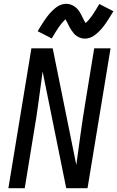

<svg xmlns="http://www.w3.org/2000/svg" viewBox="-20 -989 616 1009"><path d="M24 0H110L158 -294Q172 -374 182.5 -453.5Q193 -533 204 -613L328 0H440L561 -735H475L427 -441Q414 -362 403 -282Q392 -202 381 -122L257 -735H145ZM426 -786Q439 -786 452 -790.5Q465 -795 475.5 -802.5Q486 -810 496.5 -820Q507 -830 513.5 -837.5Q520 -845 527.5 -855Q535 -865 542.5 -876.5Q550 -888 558.5 -901.5Q567 -915 576 -930L502 -968Q480 -930 464 -907Q448 -884 430 -868Q425 -875 419.5 -886Q414 -897 410 -905.5Q406 -914 400 -924Q394 -934 387 -941.5Q380 -949 370.5 -955.5Q361 -962 350 -965.5Q339 -969 328 -969Q315 -969 302 -964.5Q289 -960 278.5 -952.5Q268 -945 257.5 -935Q247 -925 240.5 -917.5Q234 -910 226.5 -900Q219 -890 211.5 -878.5Q204 -867 195.5 -854Q187 -841 178 -825L252 -787Q274 -825 290.5 -848.5Q307 -872 324 -888Q328 -881 334 -869.5Q340 -858 344 -849.5Q348 -841 354.5 -831.5Q361 -822 367.5 -814Q374 -806 383.5 -799.5Q393 -793 404 -789.5Q415 -786 426 -786Z"/></svg>

Font: Iosevka Sparkle Oblique
Style: Regular
Weight: 400
Italic angle: -9°
Designer: Belleve Invis
Foundry: Belleve Invis
Version: Version 4.5.0; ttfautohint (v1.8.3)